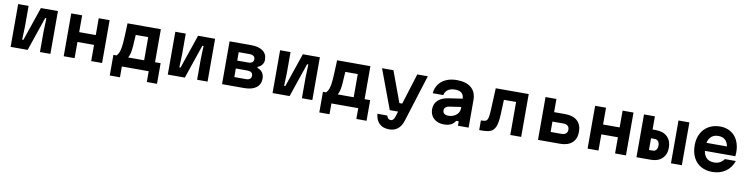

<svg xmlns="http://www.w3.org/2000/svg" viewBox="-17 -1560 10534 2707"><g transform="rotate(10 5250.0 -207.0)"><path d="M90.3 -613.1H239.7V-316.2L233.1 -128.5H250.3L415.8 -613.1H659.7V0H510.3V-296.9L516.9 -484.7H499.7L334.2 0H90.3Z M850.3 -613.1H1006.3V-372.6H1243.7V-613.1H1399.7V0H1243.7V-231.8H1006.3V0H850.3Z M1536.9 -140.8H1581.2Q1608.2 -166.6 1622.2 -209.6Q1636.3 -252.5 1642.1 -323.4Q1648 -394.3 1653 -531.7Q1655 -572.4 1656 -613.1H2133.1V-140.8H2213.1V154.6H2067.1V0H1682.9V154.6H1536.9ZM1977.1 -140.8V-472.3H1798.4Q1792.7 -358.2 1787.9 -301Q1783 -243.8 1774 -206.7Q1764.9 -169.6 1748.2 -140.8Z M2340.3 -613.1H2489.7V-316.2L2483.1 -128.5H2500.3L2665.8 -613.1H2909.7V0H2760.3V-296.9L2766.9 -484.7H2749.7L2584.2 0H2340.3Z M3117 -613.1H3425.4Q3534.9 -613.1 3594.4 -569.3Q3653.8 -525.5 3653.8 -443.8Q3653.8 -403.2 3631.4 -372.8Q3609.1 -342.5 3569.1 -327.2V-312.5Q3615.4 -298.2 3640.9 -262.4Q3666.4 -226.5 3666.4 -177.2Q3666.4 -92.3 3606 -46.1Q3545.6 0 3434.1 0H3117ZM3513 -189.8Q3513 -220.3 3492.9 -235.8Q3472.9 -251.4 3434.1 -251.4H3270.3V-128.3H3434.1Q3472.9 -128.3 3492.9 -143.8Q3513 -159.4 3513 -189.8ZM3504.4 -424.7Q3504.4 -453.7 3484.3 -469.3Q3464.2 -484.9 3425.4 -484.9H3270.3V-364.5H3425.4Q3464.2 -364.5 3484.3 -380Q3504.4 -395.6 3504.4 -424.7Z M3840.3 -613.1H3989.7V-316.2L3983.1 -128.5H4000.3L4165.8 -613.1H4409.7V0H4260.3V-296.9L4266.9 -484.7H4249.7L4084.2 0H3840.3Z M4536.9 -140.8H4581.2Q4608.2 -166.6 4622.2 -209.6Q4636.3 -252.5 4642.1 -323.4Q4648 -394.3 4653 -531.7Q4655 -572.4 4656 -613.1H5133.1V-140.8H5213.1V154.6H5067.1V0H4682.9V154.6H4536.9ZM4977.1 -140.8V-472.3H4798.4Q4792.7 -358.2 4787.9 -301Q4783 -243.8 4774 -206.7Q4764.9 -169.6 4748.2 -140.8Z M5462.7 -613.1 5625.9 -171H5718.6L5682.3 -50H5509.4L5299.7 -613.1ZM5548.4 218.6Q5458.5 218.6 5407.2 170.9Q5356 123.1 5346.7 31H5486.8Q5497.8 60.7 5511.4 73.2Q5524.9 85.8 5546.3 85.8Q5567 85.8 5580.6 71.4Q5594.1 57.1 5605.5 24.4L5804.2 -613.1H5955L5741.9 66.9Q5717.3 141.4 5668 180Q5618.8 218.6 5548.4 218.6Z M6505 -270.5 6326.5 -244.4Q6293.1 -239.3 6274.5 -222Q6256 -204.6 6256 -178.1Q6256 -148.7 6276.8 -132.2Q6297.5 -115.6 6335.9 -115.6Q6379.7 -115.6 6416.1 -133.2Q6452.6 -150.7 6473.5 -181Q6494.3 -211.3 6494.3 -247.8V-380Q6494.3 -437.1 6463.1 -466.2Q6431.8 -495.3 6368 -495.3Q6303.9 -495.3 6264.4 -467.5Q6225 -439.8 6216.2 -390H6064.2Q6071.5 -464.3 6110.8 -518.9Q6150.1 -573.5 6216.4 -602.6Q6282.7 -631.8 6369.4 -631.8Q6503.2 -631.8 6575.1 -570.5Q6647 -509.2 6647 -395.9V0H6494.3V-63.9H6457.8Q6435.3 -24 6395.6 -4Q6355.9 16 6296.9 16Q6236.5 16 6190.6 -7Q6144.6 -30 6119.8 -71.4Q6095 -112.9 6095 -167.9Q6095 -245.2 6147.3 -294.6Q6199.5 -344.1 6297.1 -358.4L6505 -389.1Z M6800.1 -130.8H6816.9Q6855.9 -130.8 6874.4 -142.5Q6892.9 -154.1 6901.4 -189.4Q6909.9 -224.7 6913.6 -302.6L6927.6 -613.1H7399.7V0H7243.7V-472.3H7069.3L7060.7 -266Q7055.7 -144.9 7031.9 -86.9Q7008.1 -28.9 6962.8 -10.5Q6917.6 8 6833.4 8H6800.1Z M7640.3 -613.1H7796.3V-424.3H7956.6Q8067.8 -424.3 8128.7 -368.9Q8189.7 -313.4 8189.7 -212.2Q8189.7 -110.9 8128.7 -55.5Q8067.8 0 7956.5 0H7640.3ZM8037.7 -215.1Q8037.7 -251.6 8014.7 -270.6Q7991.8 -289.5 7947.3 -289.5H7796.3V-140.8H7947.3Q7991.8 -140.8 8014.7 -159.7Q8037.7 -178.7 8037.7 -215.1Z M8350.3 -613.1H8506.3V-372.6H8743.7V-613.1H8899.7V0H8743.7V-231.8H8506.3V0H8350.3Z M9050.1 -613.1H9206.1V-424.3H9255.1Q9358.4 -424.3 9417.5 -367.6Q9476.7 -310.8 9476.7 -212.2Q9476.7 -113.6 9417.5 -56.8Q9358.4 0 9255.1 0H9050.1ZM9327.3 -215.1Q9327.3 -255.2 9309.2 -277Q9291 -298.7 9257.8 -298.7H9206.1V-131.6H9257.8Q9291 -131.6 9309.2 -153.3Q9327.3 -175.1 9327.3 -215.1ZM9543.9 -613.1H9699.9V0H9543.9Z M10333.7 -371.2 10285.5 -310.3Q10285.5 -400.7 10247.8 -448.5Q10210.1 -496.3 10136.7 -496.3Q10061.9 -496.3 10021.1 -446.7Q9980.3 -397.1 9980.3 -310.3Q9980.3 -216.4 10020.8 -166.6Q10061.2 -116.9 10140.7 -116.9Q10185.8 -116.9 10221.8 -136Q10257.7 -155.1 10282.5 -190.6H10439Q10406.8 -92.7 10326.4 -37Q10246 18.6 10136.7 18.6Q10042.8 18.6 9973.2 -21.2Q9903.6 -61 9866.3 -135.1Q9829 -209.3 9829 -310.3Q9829 -405.9 9867.6 -478.7Q9906.2 -551.5 9976.2 -591.6Q10046.1 -631.8 10136.7 -631.8Q10223.9 -631.8 10289 -593.1Q10354.1 -554.5 10389.2 -481.9Q10424.3 -409.2 10424.3 -310.9Q10424.3 -283.5 10420.3 -256.1H9954.7V-371.2Z"/></g></svg>

Font: Martian Mono VF sWd Rg
Style: Regular
Weight: 400
Width: 6
Monospace: yes
Designer: Roman Shamin
Foundry: Evil Martians
Version: Version 1.100